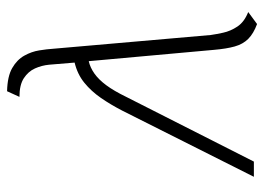

<svg xmlns="http://www.w3.org/2000/svg" viewBox="-122 -615 747 543"><g transform="rotate(-90 251.5 -343.5)"><path d="M424 -121 385 -568Q384 -584 380.5 -606Q377 -628 365.5 -648.5Q354 -669 330.5 -682.5Q307 -696 265 -697L249 -662Q283 -662 302 -649.5Q321 -637 329.5 -618Q338 -599 340 -578L346 -506Q313 -498 289 -478.5Q265 -459 246 -431.5Q227 -404 210 -371L23 1H66L249 -360Q266 -395 282 -416.5Q298 -438 315 -450Q332 -462 350 -466L382 -112Q385 -77 391.5 -53.5Q398 -30 413 -15Q428 0 455 10L489 -15Q461 -26 448 -45.5Q435 -65 430.5 -86Q426 -107 424 -121Z"/></g></svg>

Font: Advent Pro Light
Style: Italic
Weight: 300
Italic angle: -12°
Version: Version 3.000